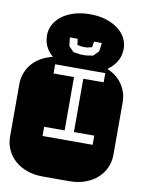

<svg xmlns="http://www.w3.org/2000/svg" viewBox="-102 -999 781 1065"><g transform="rotate(10 289.0 -466.0)"><path d="M174.8 -272.9V-221.2H457V-272.9H342.3V-573.2H457V-625H174.8V-573.2H290V-272.9ZM364.3 -668.9Q413.6 -668.9 453.6 -654.3Q493.7 -639.6 521.7 -614.3Q549.8 -588.9 564.9 -554.9Q580.1 -521 580.1 -482.9V-186Q580.1 -147.9 564.9 -114Q549.8 -80.1 521.7 -54.7Q493.7 -29.3 453.6 -14.6Q413.6 0 364.3 0H213.9Q164.6 0 124.5 -14.6Q84.5 -29.3 56.4 -54.7Q28.3 -80.1 13.2 -114Q-2 -147.9 -2 -186V-482.9Q-2 -521 13.2 -554.9Q28.3 -588.9 56.4 -614.3Q84.5 -639.6 124.5 -654.3Q164.6 -668.9 213.9 -668.9ZM187 -640.1Q145.5 -665 123.8 -698.5Q102.1 -731.9 102.1 -776.4Q102.1 -808.1 117.2 -836.4Q132.3 -864.7 160.4 -886Q188.5 -907.2 228.5 -919.7Q268.6 -932.1 317.9 -932.1Q367.7 -932.1 407.5 -919.7Q447.3 -907.2 475.6 -886Q503.9 -864.7 519 -836.4Q534.2 -808.1 534.2 -776.4Q534.2 -731.9 512.2 -698.5Q490.2 -665 449.2 -640.1ZM234.9 -737.3 263.2 -709 301.3 -703.1H335.9L374 -709L402.8 -738.3L409.2 -786.1H365.2L359.9 -753.9L331.1 -747.1H305.2L277.8 -752L272.9 -786.1H229Z"/></g></svg>

Font: Monofett
Style: Regular
Weight: 400
Designer: vernon adams
Foundry: vernon adams
Version: Version 1.000